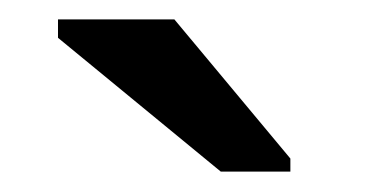

<svg xmlns="http://www.w3.org/2000/svg" viewBox="-20 -754 373 194"><path d="M273.4 -593.8V-580.6H203.1L38.6 -715.8V-734.4H156.2Z"/></svg>

Font: Arimo SemiBold
Style: Regular
Weight: 600
Designer: Steve Matteson
Foundry: Monotype Imaging Inc.
Version: Version 1.33